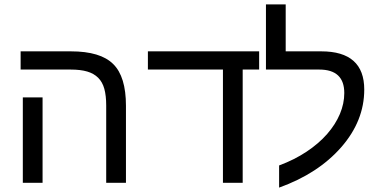

<svg xmlns="http://www.w3.org/2000/svg" viewBox="-20 -833 1728 875"><path d="M174 0H84V-389H174ZM554 0H464V-352Q464 -397 455.5 -428Q447 -459 427.5 -478.5Q408 -498 377.5 -507Q347 -516 302 -516H74V-599H303Q438 -599 496 -541Q554 -484 554 -351Z M1086 0H996V-516H654V-599H1161V-516H1086Z M1252 -79Q1322 -105 1377.5 -142Q1433 -179 1471 -222.5Q1509 -266 1529 -313.5Q1549 -361 1549 -409Q1549 -516 1435 -516H1192V-813H1282V-599H1444Q1640 -599 1640 -425Q1640 -282 1535 -162Q1430 -42 1252 22Z"/></svg>

Font: Libra Sans
Style: Regular
Weight: 400
Foundry: Context Ltd
Version: Version 1.000; ttfautohint (v1.3)